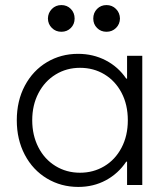

<svg xmlns="http://www.w3.org/2000/svg" viewBox="-20 -737 659 765"><path d="M486.3 -92.8H482.9Q451.2 -45.4 401.9 -18.8Q352.5 7.8 292 7.8Q223.1 7.8 167 -25.9Q110.8 -59.6 78.9 -120.1Q46.9 -180.7 46.9 -257.8Q46.9 -335.4 79.1 -395.8Q111.3 -456.1 167 -489.3Q222.7 -522.5 291 -522.5Q351.1 -522.5 401.1 -496.6Q451.2 -470.7 482.9 -423.8H486.3V-514.6H546.9V0H486.3ZM489.3 -257.8Q489.3 -319.8 464.4 -367.2Q439.5 -414.6 396.2 -440.7Q353 -466.8 298.8 -466.8Q245.1 -466.8 201.7 -440.2Q158.2 -413.6 133.3 -366Q108.4 -318.4 108.4 -257.8Q108.4 -198.2 132.8 -150.4Q157.2 -102.5 200.9 -75.7Q244.6 -48.8 298.8 -48.8Q352.1 -48.8 395.5 -74.7Q439 -100.6 464.1 -148.2Q489.3 -195.8 489.3 -257.8ZM351.6 -663.1Q351.6 -686 366.7 -701.4Q381.8 -716.8 404.3 -716.8Q426.8 -716.8 442.1 -701.4Q457.5 -686 458 -663.1Q457.5 -640.6 442.1 -625.5Q426.8 -610.4 404.3 -610.4Q381.8 -610.4 366.7 -625.5Q351.6 -640.6 351.6 -663.1ZM170.9 -663.1Q171.4 -686 186.8 -701.4Q202.1 -716.8 224.6 -716.8Q247.1 -716.8 262.2 -701.4Q277.3 -686 277.3 -663.1Q277.3 -640.6 262.2 -625.5Q247.1 -610.4 224.6 -610.4Q202.1 -610.4 186.8 -625.5Q171.4 -640.6 170.9 -663.1Z"/></svg>

Font: Reddit Sans Chocolate Light
Style: Regular
Weight: 300
Designer: Stephen Hutchings
Foundry: Reddit
Version: Version 1.013